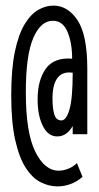

<svg xmlns="http://www.w3.org/2000/svg" viewBox="-20 -653 353 684"><path d="M185 11Q154 11 124.5 -4Q95 -19 71.5 -55.5Q48 -92 34 -155Q20 -218 20 -313Q20 -407 33 -469Q46 -531 68 -567Q90 -603 116.5 -618Q143 -633 170 -633Q222 -633 256.5 -580.5Q291 -528 291 -408V-175H239V-204Q227 -184 213.5 -175.5Q200 -167 184 -167Q151 -167 132.5 -204.5Q114 -242 114 -299Q114 -367 143 -408Q172 -449 237 -444Q237 -500 220.5 -539.5Q204 -579 168 -579Q125 -579 98.5 -517.5Q72 -456 72 -324Q72 -181 105.5 -113Q139 -45 189 -45Q206 -45 223.5 -52Q241 -59 254 -72L274 -23Q253 -5 230.5 3Q208 11 185 11ZM199 -224Q216 -224 227.5 -263Q239 -302 239 -394Q202 -399 184.5 -375Q167 -351 167 -303Q167 -266 173.5 -245Q180 -224 199 -224Z"/></svg>

Font: Inconsolata ExtraCondensed Thin
Style: Regular
Weight: 100
Width: 2
Monospace: yes
Designer: Raph Levien, Cyreal, Brenton Simpson
Foundry: Raph Levien, Cyreal, Google
Version: Version 3.100; ttfautohint (v1.8.4.7-5d5b)